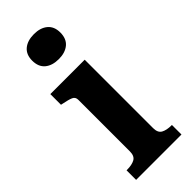

<svg xmlns="http://www.w3.org/2000/svg" viewBox="-253 -816 853 853"><g transform="rotate(-45 173.5 -389.5)"><path d="M173 -622Q132 -622 108 -642Q84 -662 84 -701Q84 -739 108 -759Q132 -779 173 -779Q213 -779 237 -759Q261 -739 261 -701Q261 -662 237 -642Q213 -622 173 -622ZM252 -539V-109Q252 -80 270 -70Q288 -60 319 -60H321V0H36V-60H39Q70 -60 88 -70Q106 -80 106 -109V-433Q106 -451 91 -457.5Q76 -464 45 -470L36 -472V-539Z"/></g></svg>

Font: Roboto Serif SemiBold
Style: Regular
Weight: 600
Designer: Greg Gazdowicz
Foundry: Commercial Type
Version: Version 1.008